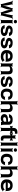

<svg xmlns="http://www.w3.org/2000/svg" viewBox="3953 -4803 842 8856"><g transform="rotate(90 4374.0 -375.0)"><path d="M522 -357 473 -492C468 -506 470 -536 479 -545L476 -547C467 -538 432 -528 413 -528H380C361 -528 327 -538 318 -547L314 -545C323 -536 325 -506 320 -492L272 -357C238 -263 208 -138 205 -64H209C213 -138 197 -264 178 -360L151 -488C148 -505 153 -537 161 -547L158 -549C150 -539 119 -528 102 -528H71C37 -528 -12 -545 -32 -561L-34 -558C-14 -542 14 -498 23 -466L131 -38C135 -22 132 8 125 18L128 20C135 11 164 0 180 0H226C245 0 278 10 287 19L290 17C281 8 280 -21 286 -36L337 -174C376 -275 399 -413 399 -492H394C394 -413 418 -275 457 -174L508 -36C514 -21 512 8 503 17L507 19C516 10 549 0 568 0H614C630 0 659 11 666 20L668 18C661 8 658 -22 662 -38L772 -466C780 -498 808 -542 828 -558L826 -561C806 -545 758 -528 724 -528H692C675 -528 644 -539 636 -549L634 -547C642 -537 647 -505 644 -488L618 -360C598 -263 582 -136 586 -62L590 -63C587 -137 557 -262 522 -357Z M1014 -50V-478C1014 -502 1028 -539 1040 -552L1038 -554C1025 -542 988 -528 964 -528H923C899 -528 862 -542 849 -554L847 -552C859 -539 873 -502 873 -478V-50C873 -26 859 11 847 24L849 26C862 14 899 0 923 0H964C988 0 1025 14 1038 26L1040 24C1028 11 1014 -26 1014 -50ZM943 -592C990 -592 1022 -619 1022 -665C1022 -711 990 -738 943 -738C897 -738 864 -709 864 -665C864 -619 897 -592 943 -592Z M1368 -90C1312 -90 1269 -107 1254 -143C1250 -152 1249 -173 1254 -180L1248 -182C1244 -175 1226 -168 1216 -168H1119C1113 -168 1106 -172 1103 -175L1100 -172C1103 -169 1108 -162 1108 -157C1110 -139 1115 -122 1123 -104C1156 -34 1235 10 1365 10C1450 10 1509 -8 1548 -37C1581 -61 1609 -99 1609 -152C1609 -178 1600 -200 1590 -219C1568 -257 1531 -282 1483 -297C1438 -309 1371 -317 1326 -329C1294 -337 1261 -349 1261 -380C1261 -418 1301 -438 1353 -438C1404 -438 1440 -422 1451 -390C1453 -382 1452 -364 1448 -358L1452 -356C1457 -361 1472 -368 1483 -368H1591C1597 -368 1605 -364 1609 -361L1612 -364C1608 -367 1603 -374 1603 -380C1601 -400 1596 -419 1588 -436C1555 -502 1479 -538 1354 -538C1272 -538 1217 -519 1181 -489C1151 -463 1125 -425 1125 -374C1125 -351 1130 -331 1139 -314C1170 -256 1239 -229 1326 -213C1354 -209 1375 -205 1393 -200C1428 -190 1471 -180 1471 -146C1471 -106 1424 -90 1368 -90Z M1935 -90C1879 -90 1836 -107 1821 -143C1817 -152 1816 -173 1821 -180L1815 -182C1811 -175 1793 -168 1783 -168H1686C1680 -168 1673 -172 1670 -175L1667 -172C1670 -169 1675 -162 1675 -157C1677 -139 1682 -122 1690 -104C1723 -34 1802 10 1932 10C2017 10 2076 -8 2115 -37C2148 -61 2176 -99 2176 -152C2176 -178 2167 -200 2157 -219C2135 -257 2098 -282 2050 -297C2005 -309 1938 -317 1893 -329C1861 -337 1828 -349 1828 -380C1828 -418 1868 -438 1920 -438C1971 -438 2007 -422 2018 -390C2020 -382 2019 -364 2015 -358L2019 -356C2024 -361 2039 -368 2050 -368H2158C2164 -368 2172 -364 2176 -361L2179 -364C2175 -367 2170 -374 2170 -380C2168 -400 2163 -419 2155 -436C2122 -502 2046 -538 1921 -538C1839 -538 1784 -519 1748 -489C1718 -463 1692 -425 1692 -374C1692 -351 1697 -331 1706 -314C1737 -256 1806 -229 1893 -213C1921 -209 1942 -205 1960 -200C1995 -190 2038 -180 2038 -146C2038 -106 1991 -90 1935 -90Z M2532 -538C2484 -538 2443 -531 2404 -518C2311 -479 2254 -390 2254 -265V-246C2254 -211 2260 -178 2272 -147C2307 -55 2392 10 2551 10C2652 10 2721 -16 2762 -57C2774 -69 2801 -80 2813 -79L2814 -83C2801 -84 2774 -98 2763 -111L2732 -146C2725 -154 2721 -169 2722 -177L2718 -178C2717 -170 2709 -153 2701 -146C2670 -120 2624 -104 2564 -104C2483 -104 2429 -140 2409 -192C2404 -206 2389 -226 2378 -233L2375 -229C2386 -223 2416 -218 2436 -218H2759C2773 -218 2795 -209 2803 -202L2805 -204C2798 -212 2789 -234 2789 -248V-278C2789 -434 2712 -538 2532 -538ZM2650 -326V-320C2650 -317 2650 -311 2652 -310L2654 -312C2653 -314 2646 -314 2642 -314H2442C2421 -314 2387 -308 2375 -301L2379 -297C2391 -305 2406 -328 2412 -344C2427 -389 2463 -424 2531 -424C2607 -424 2650 -387 2650 -326Z M3127 -423C3201 -423 3232 -397 3232 -337V-50C3232 -26 3214 11 3199 24L3202 26C3218 14 3258 0 3282 0H3323C3347 0 3384 14 3397 26L3399 24C3387 11 3373 -26 3373 -50V-336C3373 -460 3327 -538 3199 -538C3128 -538 3073 -517 3033 -487C3019 -477 3004 -460 2999 -450L3003 -448C3007 -459 3009 -478 3008 -493V-498C3007 -511 3015 -534 3024 -542L3020 -545C3012 -537 2989 -528 2975 -528H2923C2899 -528 2862 -542 2849 -554L2847 -552C2859 -539 2873 -502 2873 -478V-50C2873 -26 2859 11 2847 24L2849 26C2862 14 2899 0 2923 0H2964C2988 0 3028 14 3044 26L3047 24C3032 11 3014 -26 3014 -50V-359C3014 -362 3013 -378 3011 -379L3009 -375C3011 -374 3024 -383 3026 -385C3047 -407 3081 -423 3127 -423Z M3718 -90C3662 -90 3619 -107 3604 -143C3600 -152 3599 -173 3604 -180L3598 -182C3594 -175 3576 -168 3566 -168H3469C3463 -168 3456 -172 3453 -175L3450 -172C3453 -169 3458 -162 3458 -157C3460 -139 3465 -122 3473 -104C3506 -34 3585 10 3715 10C3800 10 3859 -8 3898 -37C3931 -61 3959 -99 3959 -152C3959 -178 3950 -200 3940 -219C3918 -257 3881 -282 3833 -297C3788 -309 3721 -317 3676 -329C3644 -337 3611 -349 3611 -380C3611 -418 3651 -438 3703 -438C3754 -438 3790 -422 3801 -390C3803 -382 3802 -364 3798 -358L3802 -356C3807 -361 3822 -368 3833 -368H3941C3947 -368 3955 -364 3959 -361L3962 -364C3958 -367 3953 -374 3953 -380C3951 -400 3946 -419 3938 -436C3905 -502 3829 -538 3704 -538C3622 -538 3567 -519 3531 -489C3501 -463 3475 -425 3475 -374C3475 -351 3480 -331 3489 -314C3520 -256 3589 -229 3676 -213C3704 -209 3725 -205 3743 -200C3778 -190 3821 -180 3821 -146C3821 -106 3774 -90 3718 -90Z M4174 -257V-271C4174 -353 4197 -424 4299 -424C4355 -424 4396 -398 4408 -359C4410 -349 4409 -326 4403 -320L4408 -318C4412 -324 4428 -332 4438 -332H4527C4535 -332 4546 -327 4551 -323L4553 -326C4549 -330 4543 -339 4543 -347C4541 -372 4536 -396 4527 -418C4495 -491 4426 -538 4301 -538C4250 -538 4206 -531 4170 -518C4084 -479 4033 -393 4033 -271V-257C4033 -220 4038 -185 4048 -153C4078 -57 4152 10 4303 10C4384 10 4443 -13 4479 -45C4507 -70 4533 -106 4540 -152C4543 -168 4557 -189 4566 -197L4564 -200C4554 -192 4529 -183 4512 -183H4436C4427 -183 4412 -190 4409 -196L4404 -194C4409 -188 4410 -168 4407 -159C4393 -124 4355 -104 4300 -104C4195 -104 4174 -174 4174 -257Z M4872 -423C4947 -423 4977 -395 4977 -334V-50C4977 -26 4959 11 4944 24L4947 26C4963 14 5003 0 5027 0H5068C5092 0 5129 14 5142 26L5144 24C5132 11 5118 -26 5118 -50V-333C5118 -460 5068 -538 4935 -538C4867 -538 4818 -518 4782 -490C4768 -480 4753 -464 4748 -455L4752 -453C4756 -463 4759 -481 4759 -496V-700C4759 -724 4777 -761 4792 -774L4789 -776C4773 -764 4733 -750 4709 -750H4668C4644 -750 4607 -764 4594 -776L4592 -774C4604 -761 4618 -724 4618 -700V-50C4618 -26 4604 11 4592 24L4594 26C4607 14 4644 0 4668 0H4709C4733 0 4773 14 4789 26L4792 24C4777 11 4759 -26 4759 -50V-361C4759 -365 4758 -380 4756 -381L4754 -377C4756 -376 4767 -385 4769 -387C4791 -409 4824 -423 4872 -423Z M5700 -128V-352C5700 -383 5695 -410 5684 -433C5653 -501 5586 -538 5470 -538C5384 -538 5321 -519 5282 -488C5255 -467 5231 -436 5223 -397C5221 -382 5209 -365 5200 -358L5203 -355C5211 -362 5233 -370 5248 -370H5341C5349 -370 5362 -364 5366 -359L5370 -361C5366 -366 5367 -383 5369 -390C5380 -419 5415 -434 5460 -434C5526 -434 5558 -404 5558 -353V-338C5558 -331 5560 -318 5564 -314L5566 -317C5562 -321 5548 -323 5539 -323H5479C5319 -323 5209 -279 5209 -148C5209 -125 5214 -104 5223 -85C5250 -30 5308 10 5399 10C5470 10 5521 -11 5556 -40C5560 -44 5567 -50 5568 -54L5564 -55C5563 -51 5565 -43 5566 -37C5568 -26 5570 -16 5574 -7C5575 -5 5575 1 5574 3L5576 5C5577 3 5581 0 5584 0H5716C5718 0 5721 2 5722 3L5724 1C5723 0 5720 -2 5720 -4C5720 -5 5722 -7 5722 -7L5720 -10C5706 -43 5700 -80 5700 -128ZM5350 -159C5350 -218 5409 -240 5485 -240H5521C5539 -240 5567 -246 5574 -253L5570 -256C5563 -249 5558 -225 5558 -211V-162C5558 -159 5558 -145 5560 -143L5562 -146C5560 -148 5551 -141 5549 -138C5527 -115 5488 -98 5438 -98C5389 -98 5350 -122 5350 -159Z M6070 -646C6084 -645 6096 -644 6107 -642C6110 -642 6113 -638 6114 -636L6117 -639C6116 -641 6113 -644 6113 -647L6114 -739C6114 -743 6118 -751 6121 -753L6118 -756C6115 -754 6108 -751 6103 -752C6085 -757 6065 -760 6043 -760C5919 -760 5846 -695 5846 -574V-551C5846 -540 5850 -521 5856 -515L5859 -518C5853 -524 5834 -528 5823 -528H5807C5788 -528 5759 -539 5749 -549L5746 -546C5756 -536 5767 -507 5767 -488V-464C5767 -446 5756 -417 5746 -407L5749 -404C5759 -414 5788 -425 5807 -425C5825 -425 5857 -433 5867 -443L5864 -446C5854 -436 5846 -404 5846 -385V-50C5846 -26 5832 11 5820 24L5822 26C5835 14 5872 0 5896 0H5937C5961 0 6001 14 6014 26L6016 24C6004 11 5987 -26 5987 -50V-375C5987 -399 5976 -439 5963 -451L5961 -449C5973 -436 6016 -425 6040 -425H6045C6069 -425 6106 -411 6119 -399L6121 -401C6109 -414 6095 -451 6095 -475V-478C6095 -502 6109 -539 6121 -552L6119 -554C6106 -542 6069 -528 6045 -528H6013C6002 -528 5980 -524 5974 -518L5977 -515C5983 -521 5987 -540 5987 -551V-574C5987 -622 6021 -646 6070 -646Z M6343 10C6372 10 6395 6 6417 0C6422 -1 6431 1 6434 4L6436 1C6433 -2 6429 -11 6429 -16V-104C6429 -107 6432 -110 6434 -112L6431 -115C6429 -113 6426 -109 6423 -109C6412 -107 6400 -106 6387 -106C6348 -106 6333 -122 6333 -161V-380C6333 -401 6323 -438 6312 -449L6309 -446C6320 -435 6357 -425 6378 -425C6399 -425 6433 -412 6444 -401L6447 -404C6436 -415 6423 -449 6423 -470V-483C6423 -504 6436 -538 6447 -549L6444 -552C6433 -541 6399 -528 6378 -528C6357 -528 6320 -518 6309 -507L6312 -504C6323 -515 6333 -552 6333 -573V-608C6333 -632 6347 -669 6359 -682L6357 -684C6344 -672 6307 -658 6283 -658H6242C6218 -658 6181 -672 6168 -684L6166 -682C6178 -669 6192 -632 6192 -608V-567C6192 -548 6200 -517 6210 -507L6213 -510C6203 -520 6172 -528 6154 -528C6135 -528 6107 -539 6097 -549L6094 -546C6104 -536 6115 -508 6115 -490V-464C6115 -445 6104 -417 6094 -407L6097 -404C6107 -414 6135 -425 6154 -425C6172 -425 6203 -433 6213 -443L6210 -446C6200 -436 6192 -405 6192 -387V-146C6192 -43 6241 10 6343 10Z M6663 -50V-700C6663 -724 6677 -761 6689 -774L6687 -776C6674 -764 6637 -750 6613 -750H6572C6548 -750 6511 -764 6498 -776L6496 -774C6508 -761 6522 -724 6522 -700V-50C6522 -26 6508 11 6496 24L6498 26C6511 14 6548 0 6572 0H6613C6637 0 6674 14 6687 26L6689 24C6677 11 6663 -26 6663 -50Z M6937 -50V-478C6937 -502 6951 -539 6963 -552L6961 -554C6948 -542 6911 -528 6887 -528H6846C6822 -528 6785 -542 6772 -554L6770 -552C6782 -539 6796 -502 6796 -478V-50C6796 -26 6782 11 6770 24L6772 26C6785 14 6822 0 6846 0H6887C6911 0 6948 14 6961 26L6963 24C6951 11 6937 -26 6937 -50ZM6866 -592C6913 -592 6945 -619 6945 -665C6945 -711 6913 -738 6866 -738C6820 -738 6787 -709 6787 -665C6787 -619 6820 -592 6866 -592Z M7180 -257V-271C7180 -353 7203 -424 7305 -424C7361 -424 7402 -398 7414 -359C7416 -349 7415 -326 7409 -320L7414 -318C7418 -324 7434 -332 7444 -332H7533C7541 -332 7552 -327 7557 -323L7559 -326C7555 -330 7549 -339 7549 -347C7547 -372 7542 -396 7533 -418C7501 -491 7432 -538 7307 -538C7256 -538 7212 -531 7176 -518C7090 -479 7039 -393 7039 -271V-257C7039 -220 7044 -185 7054 -153C7084 -57 7158 10 7309 10C7390 10 7449 -13 7485 -45C7513 -70 7539 -106 7546 -152C7549 -168 7563 -189 7572 -197L7570 -200C7560 -192 7535 -183 7518 -183H7442C7433 -183 7418 -190 7415 -196L7410 -194C7415 -188 7416 -168 7413 -159C7399 -124 7361 -104 7306 -104C7201 -104 7180 -174 7180 -257Z M7878 -423C7953 -423 7983 -395 7983 -334V-50C7983 -26 7965 11 7950 24L7953 26C7969 14 8009 0 8033 0H8074C8098 0 8135 14 8148 26L8150 24C8138 11 8124 -26 8124 -50V-333C8124 -460 8074 -538 7941 -538C7873 -538 7824 -518 7788 -490C7774 -480 7759 -464 7754 -455L7758 -453C7762 -463 7765 -481 7765 -496V-700C7765 -724 7783 -761 7798 -774L7795 -776C7779 -764 7739 -750 7715 -750H7674C7650 -750 7613 -764 7600 -776L7598 -774C7610 -761 7624 -724 7624 -700V-50C7624 -26 7610 11 7598 24L7600 26C7613 14 7650 0 7674 0H7715C7739 0 7779 14 7795 26L7798 24C7783 11 7765 -26 7765 -50V-361C7765 -365 7764 -380 7762 -381L7760 -377C7762 -376 7773 -385 7775 -387C7797 -409 7830 -423 7878 -423Z M8498 -538C8450 -538 8409 -531 8370 -518C8277 -479 8220 -390 8220 -265V-246C8220 -211 8226 -178 8238 -147C8273 -55 8358 10 8517 10C8618 10 8687 -16 8728 -57C8740 -69 8767 -80 8779 -79L8780 -83C8767 -84 8740 -98 8729 -111L8698 -146C8691 -154 8687 -169 8688 -177L8684 -178C8683 -170 8675 -153 8667 -146C8636 -120 8590 -104 8530 -104C8449 -104 8395 -140 8375 -192C8370 -206 8355 -226 8344 -233L8341 -229C8352 -223 8382 -218 8402 -218H8725C8739 -218 8761 -209 8769 -202L8771 -204C8764 -212 8755 -234 8755 -248V-278C8755 -434 8678 -538 8498 -538ZM8616 -326V-320C8616 -317 8616 -311 8618 -310L8620 -312C8619 -314 8612 -314 8608 -314H8408C8387 -314 8353 -308 8341 -301L8345 -297C8357 -305 8372 -328 8378 -344C8393 -389 8429 -424 8497 -424C8573 -424 8616 -387 8616 -326Z"/></g></svg>

Font: Asimov
Style: EdgeWide
Weight: 500
Designer: Google
Version: Version 2.000980: 2014